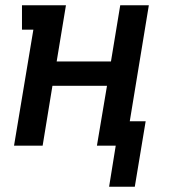

<svg xmlns="http://www.w3.org/2000/svg" viewBox="-20 -550 640 725"><path d="M392 155 417 0H346L384 -226H178L141 0H33L106 -438H63V-530H229L194 -318H399L434 -530H542L470 -92H530L489 155Z"/></svg>

Font: Iosevka Curly Slab SmBdEx
Style: Italic
Weight: 600
Width: 7
Italic angle: -9°
Monospace: yes
Designer: Belleve Invis
Foundry: Belleve Invis
Version: Version 11.1.0; ttfautohint (v1.8.3)